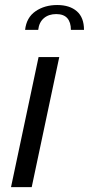

<svg xmlns="http://www.w3.org/2000/svg" viewBox="-20 -764 363 784"><path d="M25 0 137.5 -531H222L109.5 0ZM82.5 -642Q88 -692.5 125 -718Q162 -743.5 213.5 -743.5Q264.5 -743.5 293.8 -718Q323 -692.5 323 -642H269.5Q269.5 -673 254.8 -689.8Q240 -706.5 209.5 -706.5Q179 -706.5 159.2 -689.8Q139.5 -673 136 -642Z"/></svg>

Font: Epilogue
Style: Italic
Weight: 400
Italic angle: -12°
Designer: Tyler Finck
Foundry: Etcetera Type Co
Version: Version 2.112